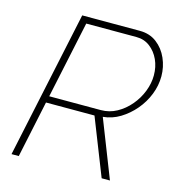

<svg xmlns="http://www.w3.org/2000/svg" viewBox="-106 -803 832 895"><g transform="rotate(15 310.0 -355.0)"><path d="M30 0 181 -710H459Q507 -710 541 -684Q575 -658 593 -617Q611 -576 611 -531Q611 -486 594 -443Q577 -400 547 -364.5Q517 -329 478.5 -305.5Q440 -282 396 -278L505 0H465L357 -274H123L65 0ZM379 -306Q420 -306 455.5 -325.5Q491 -345 518.5 -377.5Q546 -410 561 -449Q576 -488 576 -526Q576 -567 560.5 -601Q545 -635 517 -656.5Q489 -678 451 -678H209L130 -306Z"/></g></svg>

Font: Raleway Thin ExtraLight
Style: Italic
Weight: 250
Italic angle: -12°
Version: Version 4.026